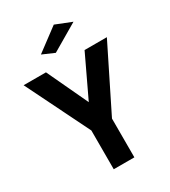

<svg xmlns="http://www.w3.org/2000/svg" viewBox="-215 -1007 988 1113"><g transform="rotate(-30 279.0 -450.0)"><path d="M210.2 0V-259.5L1.2 -683H150.8L279.3 -409.3L409.2 -683H558.4L348.2 -259.5V0ZM256.9 -752.3 177.1 -787 328.3 -899.9 435.6 -857.3Z"/></g></svg>

Font: Cairo
Style: Regular
Weight: 400
Designer: Mohamed Gaber, Accademia di Belle Arti di Urbino
Foundry: Kief Type Foundry, Accademia di Belle Arti di Urbino
Version: Version 3.120